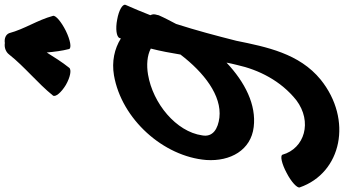

<svg xmlns="http://www.w3.org/2000/svg" viewBox="-395 -735 1494 834"><g transform="rotate(-90 352.0 -318.0)"><path d="M475 -765C500 -796 520 -829 541 -862C544 -829 548 -796 556 -765C560 -753 596 -760 635 -779C675 -799 704 -824 700 -835C682 -902 643 -958 625 -1025C619 -1040 602 -1047 582 -1044C563 -1047 543 -1040 532 -1025C479 -958 408 -902 354 -835C346 -824 367 -799 400 -779C433 -760 467 -753 475 -765ZM705 -407 703 -412C717 -448 732 -484 748 -520C752 -533 724 -549 684 -556C644 -564 609 -559 604 -546C603 -544 603 -542 602 -540C557 -568 502 -580 442 -570C251 -537 89 -355 74 -169C67 -64 117 25 217 37C314 49 412 -1 497 -81C494 -66 491 -51 487 -36C466 59 418 155 334 222C240 293 124 258 97 162C93 151 57 159 18 180C-21 200 -49 226 -45 237C18 419 249 468 423 328C537 235 565 93 592 -39C614 -126 637 -213 665 -300C678 -325 691 -349 702 -374C703 -377 704 -379 704 -382C707 -391 708 -400 705 -407ZM258 -112C210 -118 172 -140 181 -187C197 -300 320 -401 445 -422C486 -429 528 -426 558 -410C547 -367 539 -324 532 -281C454 -179 354 -101 258 -112Z"/></g></svg>

Font: Nupuram Black Oblique
Style: Regular
Weight: 900
Designer: Santhosh Thottingal (santhosh.thottingal@gmail.com)
Foundry: SMC
Version: Version 1.000